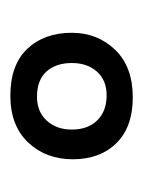

<svg xmlns="http://www.w3.org/2000/svg" viewBox="27 -850 275 369"><g transform="rotate(90 164.5 -665.5)"><path d="M43 -666Q43 -715.3 75.7 -749.3Q108.4 -783.2 167 -783.2Q224.1 -783.2 255.1 -751.7Q286.1 -720.2 286.1 -668Q286.1 -616.2 253.7 -582Q221.2 -547.9 164.1 -547.9Q104.5 -547.9 73.7 -580.6Q43 -613.3 43 -666ZM101.1 -666Q101.1 -635.7 117.4 -617.4Q133.8 -599.1 166 -599.1Q194.8 -599.1 211.9 -617.9Q229 -636.7 229 -666Q229 -696.8 211.4 -714.8Q193.8 -732.9 163.1 -732.9Q134.3 -732.9 117.7 -714.4Q101.1 -695.8 101.1 -666Z"/></g></svg>

Font: Literata Book
Style: Italic
Weight: 400
Italic angle: -3°
Designer: Latin by Veronika Burian and Jose Scaglione. Greek by Irene Vlachou. Cyrillic by Vera Evstafieva
Foundry: TypeTogether
Version: Version 1.003;PS 001.003;hotconv 1.0.88;makeotf.lib2.5.64775